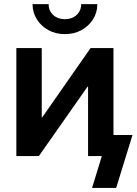

<svg xmlns="http://www.w3.org/2000/svg" viewBox="-20 -765 669 941"><path d="M536.1 0H411.6V-339.8H408.7L170.4 0H60.1V-529.3H184.6V-189.9H187L423.8 -529.3H536.1ZM298.3 -597.7Q253.4 -597.7 217.5 -617.2Q181.6 -636.7 160.6 -670.2Q139.6 -703.6 139.6 -744.6H218.3Q218.3 -712.4 240.7 -691.7Q263.2 -670.9 298.3 -670.9Q333 -670.9 355.5 -691.7Q377.9 -712.4 377.9 -744.6H457Q457 -703.6 436 -670.4Q415 -637.2 379.2 -617.4Q343.3 -597.7 298.3 -597.7ZM431.2 156.2 479 0H442.4V-103.5H629.4L549.3 156.2Z"/></svg>

Font: Inter 24pt SemiBold
Style: Regular
Weight: 600
Designer: Rasmus Andersson
Foundry: rsms
Version: Version 4.001;git-66647c0bb